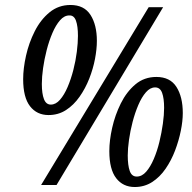

<svg xmlns="http://www.w3.org/2000/svg" viewBox="-20 -743 773 771"><path d="M175 -281Q128 -281 100.5 -316.5Q73 -352 73 -425Q73 -468 84.5 -519.5Q96 -571 119.5 -617.5Q143 -664 179 -693.5Q215 -723 263 -723Q318 -723 343.5 -683Q369 -643 369 -579Q369 -546 361.5 -506.5Q354 -467 338.5 -427.5Q323 -388 299.5 -354.5Q276 -321 245 -301Q214 -281 175 -281ZM145 0 577 -714H635L207 0ZM184 -323Q204 -323 221 -342.5Q238 -362 251.5 -393.5Q265 -425 274.5 -462Q284 -499 288.5 -535Q293 -571 293 -599Q293 -638 285 -660Q277 -682 258 -681Q238 -681 221 -661.5Q204 -642 190.5 -610.5Q177 -579 167.5 -542Q158 -505 153 -469.5Q148 -434 148 -406Q148 -367 156.5 -345Q165 -323 184 -323ZM521 8Q474 8 446.5 -27.5Q419 -63 419 -136Q419 -179 430.5 -230Q442 -281 465 -327.5Q488 -374 523.5 -404Q559 -434 608 -434Q663 -434 688.5 -394Q714 -354 714 -289Q714 -257 706 -217.5Q698 -178 683 -138.5Q668 -99 645 -65.5Q622 -32 591 -12Q560 8 521 8ZM529 -34Q550 -34 567 -53.5Q584 -73 597.5 -104.5Q611 -136 620 -173Q629 -210 634 -246Q639 -282 639 -310Q639 -348 631 -370Q623 -392 603 -392Q583 -392 566 -372.5Q549 -353 535.5 -321.5Q522 -290 512.5 -253.5Q503 -217 498 -181.5Q493 -146 493 -119Q493 -79 501 -56.5Q509 -34 529 -34Z"/></svg>

Font: Noto Serif ExtraCondensed Medium
Style: Italic
Weight: 500
Width: 2
Italic angle: -12°
Designer: Monotype Design Team
Foundry: Monotype Imaging Inc.
Version: Version 2.013; ttfautohint (v1.8.4.7-5d5b)